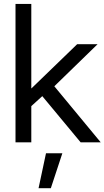

<svg xmlns="http://www.w3.org/2000/svg" viewBox="-20 -748 549 1009"><path d="M139.2 -185.5V-283.7H145.5L385.3 -515.6H492.7L241.7 -271.5H233.9ZM61.5 0V-727.5H144.5V0ZM403.8 0 193.8 -252.9 252.4 -310.5 509.3 0ZM182.6 241.2 221.7 57.6H307.6L247.1 241.2Z"/></svg>

Font: Inter Khmer Looped
Style: Regular
Weight: 400
Designer: Rasmus Andersson, Sovichet Tep
Foundry: Anagata Design
Version: Version 1.000